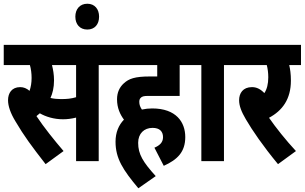

<svg xmlns="http://www.w3.org/2000/svg" viewBox="-20 -862 1630 1027"><path d="M508 -514H578V-622H0V-514H140C146 -493 149 -469 149 -445C149 -419 145 -396 138 -376C123 -389 107 -396 88 -396C43 -396 23 -364 23 -326C23 -295 36 -257 62 -214C109 -134 150 -79 224 16L320 -54C271 -111 214 -182 175 -241C181 -246 187 -251 193 -256C224 -238 268 -224 317 -224C340 -224 363 -227 387 -233V0H508ZM305 -332C285 -332 267 -334 250 -338C261 -362 269 -393 269 -432C269 -463 264 -491 258 -514H387V-342C360 -334 338 -332 305 -332Z M383 -773C383 -732 407 -704 447 -704C487 -704 510 -732 510 -773C510 -813 487 -842 447 -842C407 -842 383 -813 383 -773Z M806 -72 856 25C929 -8 971 -49 971 -129C971 -209 922 -282 794 -282C775 -282 757 -280 739 -276C730 -289 725 -302 725 -317C725 -326 727 -333 732 -338C739 -346 749 -349 772 -349H941V-514H1011V-622H566V-514H821V-453H782C701 -453 669 -441 642 -416C620 -396 606 -368 606 -331C606 -284 623 -249 643 -222C615 -193 598 -154 598 -104C598 -14 638 47 720 145L813 80C745 5 719 -37 719 -98C719 -148 751 -178 796 -178C834 -178 852 -159 852 -128C852 -99 832 -83 806 -72Z M1178 -514H1248V-622H999V-514H1057V0H1178Z M1563 -54C1509 -112 1455 -180 1419 -232C1490 -270 1536 -331 1536 -431C1536 -466 1532 -493 1527 -514H1590V-622H1236V-514H1407C1412 -495 1415 -472 1415 -449C1415 -413 1408 -385 1394 -364C1374 -385 1353 -396 1328 -396C1279 -396 1259 -363 1259 -326C1259 -296 1271 -265 1295 -224C1330 -164 1386 -82 1467 16Z"/></svg>

Font: Noto Sans ExtraCondensed
Style: Bold Italic
Weight: 700
Width: 2
Italic angle: -12°
Designer: Monotype Design Team
Foundry: Monotype Imaging Inc.
Version: Version 2.013